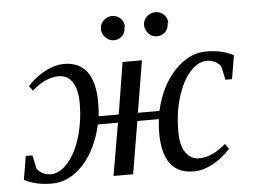

<svg xmlns="http://www.w3.org/2000/svg" viewBox="-49 -707 1027 780"><g transform="rotate(-5 465.0 -317.0)"><path d="M73 -393 71 -389Q108 -429 148 -449Q188 -469 222 -469Q348 -469 348 -300Q348 -270 345 -245H427L461 -456H540L505 -245H593Q616 -346 674 -407Q733 -469 801 -469Q868 -469 914 -444L898 -348H871L859 -403Q851 -415 836 -423Q820 -431 803 -431Q766 -431 733 -394Q701 -358 681 -293Q662 -232 662 -155Q662 -96 683 -68Q704 -39 737 -39Q790 -39 846 -88L861 -67Q828 -30 788 -9Q748 12 710 12Q584 12 584 -157Q584 -185 588 -212H500L464 2H384L421 -212H339Q316 -111 260 -50Q203 11 133 11Q66 11 20 -14L36 -110H63L75 -55Q83 -43 98 -35Q114 -27 131 -27Q167 -27 200 -64Q234 -102 253 -165Q273 -230 273 -305Q273 -360 253 -391Q234 -421 197 -421Q144 -421 88 -372ZM660 -597H657Q657 -575 644 -562Q630 -548 610 -548Q588 -548 575 -563Q561 -579 561 -597Q561 -618 576 -632Q592 -646 611 -646Q632 -646 646 -632Q660 -618 660 -597ZM483 -597 481 -596Q481 -574 468 -561Q454 -547 434 -547Q415 -547 400 -562Q385 -577 385 -597Q385 -618 400 -632Q416 -646 434 -646Q455 -646 469 -632Q483 -618 483 -597Z"/></g></svg>

Font: Libra Serif Modern
Style: Italic
Weight: 400
Italic angle: -12°
Designer: Stefan Peev, Context Ltd
Foundry: Stefan Peev, Context Ltd
Version: Version 1.000